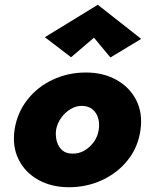

<svg xmlns="http://www.w3.org/2000/svg" viewBox="-20 -775 625 805"><path d="M41 -231Q31 -161 58 -106.5Q85 -52 140.5 -21Q196 10 269 10Q344 10 408.5 -20Q473 -50 516 -104Q559 -158 569 -230Q579 -300 551.5 -354.5Q524 -409 468.5 -440Q413 -471 340 -471Q266 -471 201.5 -441Q137 -411 94.5 -356.5Q52 -302 41 -231ZM215 -230Q220 -258 236.5 -281Q253 -304 276.5 -318Q300 -332 326 -331Q352 -330 368.5 -316Q385 -302 391.5 -279.5Q398 -257 394 -231Q390 -203 373.5 -180Q357 -157 333.5 -143.5Q310 -130 283 -131Q257 -131 241 -145Q225 -159 218.5 -181.5Q212 -204 215 -230ZM374 -617 443 -534 572 -612 390 -755 168 -619 278 -535Z"/></svg>

Font: Jost ExtraBold
Style: Italic
Weight: 800
Italic angle: -5°
Version: Version 3.710